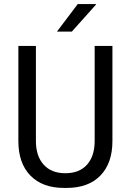

<svg xmlns="http://www.w3.org/2000/svg" viewBox="-20 -911 640 941"><path d="M293 10Q188 10 129 -50.5Q70 -111 70 -220V-686H156V-220Q156 -146 194 -104Q232 -62 300 -62Q369 -62 406.5 -104Q444 -146 444 -220V-686H531V-220Q531 -111 472 -50.5Q413 10 307 10ZM259 -756 361 -891H450V-888L332 -756Z"/></svg>

Font: Chivo Mono Light
Style: Regular
Weight: 300
Monospace: yes
Designer: Hector Gatti
Foundry: Omnibus-Type
Version: Version 1.008